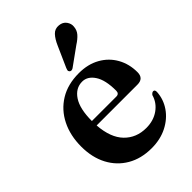

<svg xmlns="http://www.w3.org/2000/svg" viewBox="-200 -746 842 842"><g transform="rotate(-45 221.0 -324.5)"><path d="M424 -270Q424 -231.5 385 -231.5H132Q138 -150.5 177.5 -110Q217 -69.5 278.5 -69.5Q323.5 -69.5 356 -92.5Q388.5 -115.5 399 -153Q406.5 -162.5 413.5 -162.5Q423.5 -162.5 423 -148Q420.5 -105 395.8 -69Q371 -33 328.8 -11.5Q286.5 10 232 10Q167.5 10 119.5 -18Q71.5 -46 45 -96.2Q18.5 -146.5 18.5 -213.5Q18.5 -282 45 -335.2Q71.5 -388.5 120.8 -418.8Q170 -449 239 -449Q295 -449 336.8 -425.5Q378.5 -402 401.2 -361.5Q424 -321 424 -270ZM223 -412.5Q182 -412.5 156.5 -374Q131 -335.5 131 -260H282.5Q300.5 -260 300.5 -279Q300.5 -345 278.2 -378.8Q256 -412.5 223 -412.5ZM258.5 -599.5Q271 -628.5 286.5 -645Q302 -661.5 325.5 -659Q347.5 -657 358.8 -641.2Q370 -625.5 368 -608.5Q366.5 -587.5 353.5 -572.8Q340.5 -558 318.5 -544L234.5 -483.5Q222.5 -476.5 215.5 -484Q211.5 -488.5 212.5 -493.5Q213.5 -498.5 216 -504Z"/></g></svg>

Font: Fraunces 144pt S050 SemiBold
Style: Regular
Weight: 600
Version: Version 1.000; ttfautohint (v1.8.3)